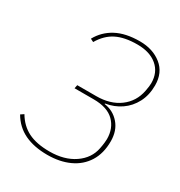

<svg xmlns="http://www.w3.org/2000/svg" viewBox="-171 -828 897 958"><g transform="rotate(30 278.0 -349.0)"><path d="M240 12Q163 12 108.5 -14Q54 -40 22 -95L40 -107Q70 -56 118 -32Q166 -8 241 -8Q326 -8 383 -47Q440 -86 452 -149Q456 -169 457.5 -183.5Q459 -198 459 -205Q459 -267 420 -305.5Q381 -344 302 -344H192L196 -364H305Q386 -364 439 -403.5Q492 -443 505 -510Q508 -525 509.5 -537Q511 -549 511 -557Q511 -619 469 -654.5Q427 -690 355 -690Q282 -690 235 -666.5Q188 -643 157 -590L139 -599Q168 -652 222 -681Q276 -710 358 -710Q433 -710 483 -670Q533 -630 533 -557Q533 -501 510.5 -458Q488 -415 449.5 -388.5Q411 -362 362 -354L361 -351Q413 -344 447 -305Q481 -266 481 -205Q481 -135 450.5 -86.5Q420 -38 365.5 -13Q311 12 240 12Z"/></g></svg>

Font: IBM Plex Sans Thin
Style: Italic
Weight: 250
Italic angle: -11.31°
Designer: Mike Abbink, Paul van der Laan, Pieter van Rosmalen
Foundry: Bold Monday
Version: Version 3.201